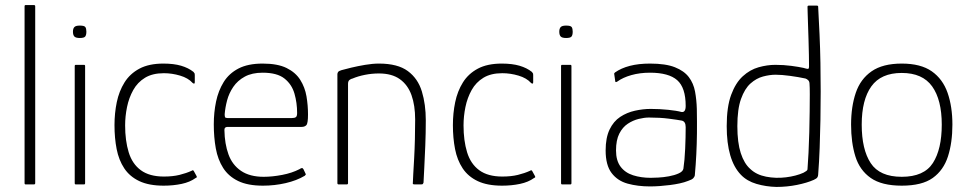

<svg xmlns="http://www.w3.org/2000/svg" viewBox="-20 -728 3824 758"><path d="M77 -5V-703Q77 -708 81 -708H114Q119 -708 119 -703V-5Q119 0 114 0H81Q77 0 77 -5Z M321 -603Q321 -590 316.5 -584Q312 -578 295 -578Q279 -578 273.5 -584Q268 -590 268 -603Q268 -615 273.5 -621Q279 -627 295 -627Q313 -627 317 -621Q321 -615 321 -603ZM316 -5Q316 0 312 0H279Q275 0 275 -5V-467Q275 -472 279 -472H312Q316 -472 316 -467Z M626 5Q568 5 530 -13Q492 -31 470.5 -63.5Q449 -96 440.5 -139.5Q432 -183 432 -234Q432 -281 441 -324.5Q450 -368 471.5 -402.5Q493 -437 530.5 -457Q568 -477 625 -477Q666 -477 695 -468.5Q724 -460 744 -444Q748 -439 748.5 -437.5Q749 -436 749 -431V-403Q749 -398 746 -398Q743 -398 740 -401Q723 -420 691 -429.5Q659 -439 627 -439Q582 -439 552.5 -421Q523 -403 506 -372.5Q489 -342 481.5 -305.5Q474 -269 474 -233Q474 -173 488 -127Q502 -81 536 -56Q570 -31 627 -31Q662 -31 688.5 -37.5Q715 -44 737 -54Q742 -58 745 -53L756 -33Q758 -29 756.5 -27.5Q755 -26 752 -25Q730 -9 697 -2Q664 5 626 5Z M824 -237Q824 -284 833 -327Q842 -370 863 -404Q884 -438 921.5 -457.5Q959 -477 1017 -477Q1076 -477 1111.5 -459.5Q1147 -442 1165.5 -412.5Q1184 -383 1190 -347.5Q1196 -312 1196 -276Q1196 -241 1189.5 -234Q1183 -227 1171 -227H877Q875 -227 870.5 -225Q866 -223 866 -214Q867 -160 882 -118.5Q897 -77 931.5 -53.5Q966 -30 1021 -30Q1055 -30 1094 -37.5Q1133 -45 1162 -60Q1168 -64 1171.5 -64.5Q1175 -65 1178 -60L1186 -43Q1188 -40 1187 -38.5Q1186 -37 1183 -34Q1151 -15 1107.5 -5Q1064 5 1018 5Q958 5 920 -13.5Q882 -32 861 -65Q840 -98 832 -142Q824 -186 824 -237ZM1153 -282Q1153 -322 1142.5 -358.5Q1132 -395 1103 -418Q1074 -441 1017 -441Q975 -441 946.5 -425.5Q918 -410 901 -385Q884 -360 876.5 -331.5Q869 -303 867 -277Q867 -269 868.5 -265.5Q870 -262 878 -262H1133Q1143 -262 1148 -265.5Q1153 -269 1153 -282Z M1317 0Q1312 0 1312 -5Q1312 -112 1312 -220Q1312 -328 1312 -435Q1312 -440 1315 -444Q1318 -448 1328 -451Q1342 -455 1367 -461Q1392 -467 1421.5 -472Q1451 -477 1476 -477Q1550 -477 1590 -447.5Q1630 -418 1645.5 -367Q1661 -316 1661 -253Q1661 -203 1659 -153.5Q1657 -104 1655 -65Q1653 -26 1652 -7Q1650 -2 1648.5 -1Q1647 0 1641 0H1617Q1612 0 1610.5 -1.5Q1609 -3 1610 -8Q1610 -16 1611.5 -41Q1613 -66 1615 -102Q1617 -138 1618 -178.5Q1619 -219 1619 -256Q1619 -312 1604.5 -352.5Q1590 -393 1558.5 -415.5Q1527 -438 1476 -438Q1448 -438 1420.5 -432.5Q1393 -427 1372 -418Q1366 -417 1360 -412.5Q1354 -408 1354 -397Q1354 -333 1354 -267.5Q1354 -202 1354 -136Q1354 -70 1354 -5Q1354 0 1349 0Z M1962 5Q1904 5 1866 -13Q1828 -31 1806.5 -63.5Q1785 -96 1776.5 -139.5Q1768 -183 1768 -234Q1768 -281 1777 -324.5Q1786 -368 1807.5 -402.5Q1829 -437 1866.5 -457Q1904 -477 1961 -477Q2002 -477 2031 -468.5Q2060 -460 2080 -444Q2084 -439 2084.5 -437.5Q2085 -436 2085 -431V-403Q2085 -398 2082 -398Q2079 -398 2076 -401Q2059 -420 2027 -429.5Q1995 -439 1963 -439Q1918 -439 1888.5 -421Q1859 -403 1842 -372.5Q1825 -342 1817.5 -305.5Q1810 -269 1810 -233Q1810 -173 1824 -127Q1838 -81 1872 -56Q1906 -31 1963 -31Q1998 -31 2024.5 -37.5Q2051 -44 2073 -54Q2078 -58 2081 -53L2092 -33Q2094 -29 2092.5 -27.5Q2091 -26 2088 -25Q2066 -9 2033 -2Q2000 5 1962 5Z M2241 -603Q2241 -590 2236.5 -584Q2232 -578 2215 -578Q2199 -578 2193.5 -584Q2188 -590 2188 -603Q2188 -615 2193.5 -621Q2199 -627 2215 -627Q2233 -627 2237 -621Q2241 -615 2241 -603ZM2236 -5Q2236 0 2232 0H2199Q2195 0 2195 -5V-467Q2195 -472 2199 -472H2232Q2236 -472 2236 -467Z M2546 8Q2498 8 2458 -3Q2418 -14 2394.5 -45Q2371 -76 2371 -134Q2371 -184 2386.5 -216.5Q2402 -249 2428.5 -266.5Q2455 -284 2487 -291Q2519 -298 2549 -298Q2584 -298 2618 -294.5Q2652 -291 2670 -286Q2687 -283 2687 -310Q2687 -382 2653.5 -411.5Q2620 -441 2546 -441Q2506 -441 2472.5 -431.5Q2439 -422 2417 -406Q2414 -404 2411.5 -404Q2409 -404 2409 -407L2405 -435Q2404 -438 2405.5 -439Q2407 -440 2408 -442Q2432 -459 2466.5 -468Q2501 -477 2546 -477Q2608 -477 2644.5 -462.5Q2681 -448 2699.5 -423.5Q2718 -399 2724 -366.5Q2730 -334 2731 -298Q2732 -245 2731.5 -202.5Q2731 -160 2729 -119.5Q2727 -79 2723 -35Q2722 -30 2717 -24.5Q2712 -19 2697 -14Q2682 -8 2663.5 -4Q2645 0 2625 2.5Q2605 5 2585 6.5Q2565 8 2546 8ZM2549 -26Q2559 -26 2579 -27Q2599 -28 2621 -32Q2643 -36 2659.5 -43.5Q2676 -51 2678 -62Q2683 -95 2685 -141Q2687 -187 2687 -226Q2687 -249 2671 -252Q2655 -255 2620.5 -259.5Q2586 -264 2542 -264Q2524 -264 2501.5 -258.5Q2479 -253 2458.5 -239.5Q2438 -226 2425 -200.5Q2412 -175 2412 -134Q2412 -94 2430 -70Q2448 -46 2479.5 -36Q2511 -26 2549 -26Z M2849 -230Q2849 -306 2866.5 -353.5Q2884 -401 2912.5 -427Q2941 -453 2975 -462.5Q3009 -472 3041 -472Q3074 -472 3104 -468Q3134 -464 3152 -460Q3165 -456 3169.5 -456Q3174 -456 3174 -466Q3174 -483 3173.5 -511Q3173 -539 3172 -571Q3171 -603 3170 -632Q3169 -661 3168.5 -680Q3168 -699 3168 -701Q3168 -704 3169.5 -705Q3171 -706 3173 -706H3205Q3207 -706 3208.5 -705Q3210 -704 3210 -702Q3213 -647 3215.5 -591.5Q3218 -536 3219 -479.5Q3220 -423 3220 -366.5Q3220 -310 3219 -254.5Q3218 -199 3216 -144.5Q3214 -90 3210 -38Q3210 -33 3207 -28Q3204 -23 3193 -18Q3166 -6 3126.5 2Q3087 10 3045 10Q3004 9 2966.5 -2Q2929 -13 2905 -38Q2877 -67 2863 -115Q2849 -163 2849 -230ZM2891 -230Q2891 -165 2904.5 -123.5Q2918 -82 2942 -61Q2966 -38 3004.5 -30.5Q3043 -23 3083 -28Q3123 -33 3152 -46Q3159 -50 3163.5 -53Q3168 -56 3168 -61Q3170 -87 3172 -125.5Q3174 -164 3175 -206Q3176 -248 3176.5 -287Q3177 -326 3177 -355.5Q3177 -385 3176 -396Q3176 -406 3171 -411Q3166 -416 3160 -418Q3132 -424 3099 -428.5Q3066 -433 3042 -433Q3019 -433 2992.5 -426Q2966 -419 2943 -398.5Q2920 -378 2905.5 -337.5Q2891 -297 2891 -230Z M3540 5Q3461 5 3417.5 -25.5Q3374 -56 3357 -110.5Q3340 -165 3340 -236Q3340 -307 3358.5 -361.5Q3377 -416 3421 -446.5Q3465 -477 3540 -477Q3615 -477 3658.5 -446.5Q3702 -416 3721 -361.5Q3740 -307 3740 -236Q3740 -165 3722.5 -110.5Q3705 -56 3662.5 -25.5Q3620 5 3540 5ZM3540 -30Q3628 -30 3663 -84.5Q3698 -139 3698 -236Q3698 -334 3660 -387Q3622 -440 3540 -440Q3458 -440 3420 -387Q3382 -334 3382 -236Q3382 -138 3417.5 -84Q3453 -30 3540 -30Z"/></svg>

Font: Glory ExtraLight
Style: Regular
Weight: 250
Version: Version 1.011